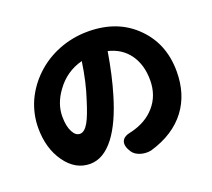

<svg xmlns="http://www.w3.org/2000/svg" viewBox="-129 -912 1223 1107"><g transform="rotate(-20 483.0 -358.0)"><path d="M557 23Q522 13 506 -11Q480 -51 489.5 -78Q499 -105 545 -114Q546 -114 547 -114Q642 -137 696 -199Q753 -264 753 -358Q753 -452 708 -515.5Q663 -579 580 -599Q556 -455 523 -346Q478 -194 415 -111Q347 -22 264 -22Q174 -22 113 -107.5Q52 -193 52 -318Q52 -403 87 -482Q122 -558 184 -617Q247 -677 330 -710Q416 -744 511 -744Q693 -744 805 -631Q914 -522 914 -353Q914 -214 842 -118Q767 -18 621 25Q589 32 557 23ZM268 -205Q296 -205 321 -249Q343 -288 370 -376Q402 -472 420 -596Q319 -569 259 -485Q205 -412 205 -333Q205 -273 224 -238Q241 -205 268 -205Z"/></g></svg>

Font: GenSenRounded TW H
Style: Regular
Weight: 900
Version: Version 1.501;PS 1;hotconv 16.6.51;makeotf.lib2.5.65220